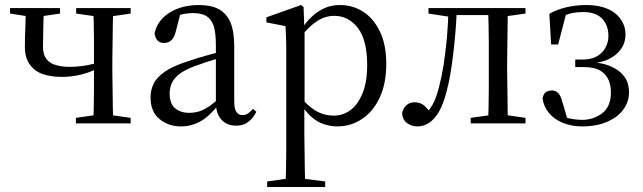

<svg xmlns="http://www.w3.org/2000/svg" viewBox="-20 -491 2557 764"><path d="M225 -185Q257 -185 288 -191Q318 -197 345 -208Q372 -219 394 -229V-248Q374 -242 352 -237Q329 -231 305 -228Q281 -225 256 -225Q226 -225 203 -232Q179 -238 165 -256Q151 -273 151 -306Q151 -337 152 -363Q152 -389 153 -413Q154 -437 155 -459H83Q82 -422 81 -383Q79 -343 79 -306Q79 -260 99 -234Q118 -207 151 -196Q184 -185 225 -185ZM351 0H431Q430 -22 429 -59Q428 -96 428 -136Q427 -175 427 -206V-253Q427 -284 428 -324Q428 -363 429 -400Q430 -437 431 -459H351Q352 -437 353 -400Q353 -363 354 -324Q354 -284 354 -253V-206Q354 -175 354 -136Q353 -96 353 -59Q352 -22 351 0ZM20 -437 111 -423H123L219 -437V-459H20ZM282 0H500V-22L401 -36H379L282 -22ZM283 -437 381 -423H403L500 -437V-459H283Z M701 12Q728 12 753 3Q777 -5 800 -23Q822 -41 846 -70H876L866 -112Q833 -82 811 -67Q788 -52 770 -47Q752 -42 732 -42Q699 -42 677 -60Q655 -78 655 -120Q655 -136 661 -154Q667 -172 687 -191Q707 -209 750 -226Q770 -233 801 -244Q832 -254 878 -268V-290Q846 -282 819 -275Q792 -267 770 -261Q748 -254 730 -248Q667 -228 635 -205Q602 -182 591 -157Q579 -132 579 -104Q579 -46 615 -17Q650 12 701 12ZM921 9Q949 9 968 -6Q987 -20 1000 -46L987 -58Q975 -45 966 -39Q957 -33 944 -33Q930 -33 921 -45Q912 -57 912 -88V-308Q912 -366 897 -402Q881 -438 850 -455Q819 -471 771 -471Q704 -471 655 -441Q606 -410 595 -358Q597 -341 606 -331Q615 -320 633 -320Q651 -320 663 -332Q674 -343 679 -364L700 -445L667 -423Q690 -431 710 -435Q729 -439 747 -439Q779 -439 800 -428Q820 -416 830 -389Q839 -361 839 -312V-83V-80Q840 -38 861 -15Q882 9 921 9Z M1043 253H1274V231L1163 217H1144L1043 231ZM1116 253H1195Q1194 226 1193 189Q1192 153 1192 113Q1191 74 1191 41V-72L1192 -77V-375L1191 -378L1188 -463L1178 -471L1040 -422V-402L1116 -387Q1117 -367 1118 -348Q1118 -329 1119 -308Q1119 -286 1119 -258V41Q1119 74 1119 113Q1118 153 1118 189Q1117 226 1116 253ZM1322 12Q1377 12 1421 -18Q1465 -47 1491 -103Q1517 -158 1517 -237Q1517 -313 1492 -365Q1467 -417 1426 -444Q1384 -471 1333 -471Q1300 -471 1272 -459Q1243 -446 1220 -424Q1196 -402 1178 -371H1162L1169 -336Q1193 -366 1216 -387Q1238 -407 1262 -418Q1285 -428 1310 -428Q1366 -428 1404 -380Q1441 -331 1441 -232Q1441 -165 1423 -121Q1405 -76 1376 -54Q1346 -31 1309 -31Q1269 -31 1237 -50Q1204 -69 1167 -114L1159 -81H1175Q1195 -47 1219 -26Q1243 -5 1269 3Q1295 12 1322 12Z M1642 12Q1666 12 1687 -2Q1708 -15 1727 -47Q1745 -78 1758 -131Q1766 -161 1772 -196Q1778 -231 1783 -272Q1788 -313 1792 -360Q1796 -406 1798 -459H1765Q1763 -393 1758 -336Q1752 -279 1745 -231Q1737 -183 1727 -145Q1719 -112 1707 -86Q1694 -59 1675 -38V-29H1697V-38Q1685 -55 1669 -70Q1653 -84 1630 -84Q1611 -84 1598 -73Q1584 -61 1580 -41Q1582 -14 1600 -1Q1618 12 1642 12ZM1685 -437 1777 -423H1782V-459H1685ZM1785 -431H1985V-459H1785ZM1853 0H2071V-22L1974 -36H1952L1853 -22ZM1922 0H2001Q2000 -22 2000 -59Q1999 -96 1999 -136Q1998 -175 1998 -206V-253Q1998 -284 1999 -324Q1999 -363 2000 -400Q2000 -437 2001 -459H1922Q1923 -437 1924 -400Q1924 -363 1925 -324Q1925 -284 1925 -253V-206Q1925 -175 1925 -136Q1924 -96 1924 -59Q1923 -22 1922 0ZM1956 -423H1971L2071 -437V-459H1956Z M2297 12Q2355 12 2397 -7Q2439 -25 2461 -56Q2483 -87 2483 -123Q2483 -152 2472 -174Q2460 -196 2439 -211Q2417 -226 2388 -235Q2358 -243 2322 -244V-238Q2368 -240 2401 -255Q2433 -270 2451 -296Q2469 -321 2469 -353Q2469 -404 2428 -438Q2386 -471 2312 -471Q2272 -471 2233 -462Q2193 -452 2166 -436L2173 -314H2201L2235 -445L2206 -419Q2221 -429 2245 -436Q2268 -443 2302 -443Q2350 -443 2376 -417Q2401 -390 2401 -348Q2401 -324 2390 -303Q2379 -281 2357 -268Q2334 -254 2298 -254H2269V-224H2303Q2345 -224 2369 -210Q2392 -195 2402 -172Q2411 -149 2411 -123Q2411 -68 2377 -41Q2342 -14 2296 -14Q2275 -14 2249 -19Q2223 -24 2203 -39L2240 -10L2217 -88Q2212 -108 2202 -120Q2192 -131 2176 -131Q2166 -131 2159 -128Q2151 -125 2146 -118Q2141 -111 2139 -100Q2143 -67 2164 -42Q2185 -16 2220 -2Q2254 12 2297 12Z"/></svg>

Font: Source Serif 4 48pt
Style: Regular
Weight: 400
Designer: Frank Grie√ühammer
Foundry: Adobe Systems Incorporated
Version: Version 4.004;hotconv 1.0.116;makeotfexe 2.5.65601